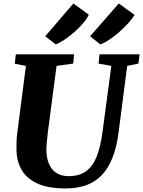

<svg xmlns="http://www.w3.org/2000/svg" viewBox="-20 -1048 804 1078"><path d="M694 -678 646 -306Q635 -220 610.5 -159.8Q586 -99.5 548.8 -62Q511.5 -24.5 461.5 -7.2Q411.5 10 349.5 10Q247 10 186.5 -19.2Q126 -48.5 99.2 -98.2Q72.5 -148 72.5 -209Q72.5 -228 72.8 -248.2Q73 -268.5 75.5 -290L125.5 -678L63 -690L69 -743H396L391 -691L297.5 -678L248.5 -304Q245 -275 242.8 -249.2Q240.5 -223.5 240.5 -206Q240.5 -164.5 253.8 -131Q267 -97.5 294.8 -78.2Q322.5 -59 365.5 -59Q425.5 -59 463.5 -86.8Q501.5 -114.5 523 -169.5Q544.5 -224.5 555.5 -306.5L605 -678L533.5 -691L538.5 -743H764L757 -691ZM234 -844.5 392 -1028.5 478.5 -965.5Q469 -944 447 -918Q425 -892 397 -867.5Q369 -843 341.2 -824.5Q313.5 -806 292.5 -799ZM486 -844.5 647 -1028.5 735.5 -964.5Q723 -943.5 700 -917.8Q677 -892 648.8 -867.5Q620.5 -843 592.5 -824.5Q564.5 -806 542.5 -799Z"/></svg>

Font: Merriweather 20pt Black
Style: Italic
Weight: 900
Italic angle: -7.8°
Version: Version 2.101